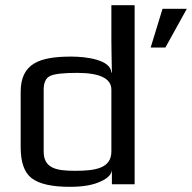

<svg xmlns="http://www.w3.org/2000/svg" viewBox="-20 -713 743 743"><path d="M256 -494C133 -494 60 -468 60 -357V-144C60 -85 74 -45 103 -23C132 -1 181 10 251 10C301 10 341 3 370 -11C399 -24 413 -40 413 -57V0H501V-693H411V-555C411 -528 412 -487 413 -432H411C409 -482 313 -494 256 -494ZM270 -52C197 -52 149 -62 149 -127V-366C149 -393 157 -411 174 -419C190 -427 225 -431 278 -431C367 -431 411 -409 411 -366V-127C411 -61 348 -52 270 -52ZM703 -679H609L563 -529H620Z"/></svg>

Font: Gamestation Text
Style: Bold
Weight: 400
Designer: Jonas Hecksher
Foundry: Jonas Hecksher, Playtypeª, e-types AS
Version: Version 1.003